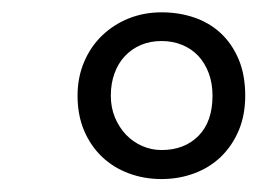

<svg xmlns="http://www.w3.org/2000/svg" viewBox="-20 -693 440 307"><path d="M104 -540Q104 -569.3 114.5 -594Q125 -618.7 143.3 -636.2Q161.6 -653.8 186 -663.6Q210.4 -673.3 238.3 -673.3Q266.1 -673.3 290.5 -665Q314.9 -656.7 333 -639.9Q351.1 -623 361.6 -598.1Q372.1 -573.2 372.1 -540Q372.1 -508.8 361.6 -484.1Q351.1 -459.5 333 -442.1Q314.9 -424.8 290.5 -415.8Q266.1 -406.7 238.3 -406.7Q210.4 -406.7 186 -415.8Q161.6 -424.8 143.3 -442.1Q125 -459.5 114.5 -484.1Q104 -508.8 104 -540ZM157.2 -540Q157.2 -521 163.8 -505.1Q170.4 -489.3 181.6 -477.5Q192.9 -465.8 207.5 -459.5Q222.2 -453.1 238.3 -453.1Q274.9 -453.1 297.4 -475.8Q319.8 -498.5 319.8 -540Q319.8 -560.1 313.7 -576.2Q307.6 -592.3 296.9 -603.8Q286.1 -615.2 271 -621.3Q255.9 -627.4 238.3 -627.4Q220.2 -627.4 205.3 -621.1Q190.4 -614.7 179.7 -603.3Q168.9 -591.8 163.1 -575.7Q157.2 -559.6 157.2 -540Z"/></svg>

Font: PT Astra Serif
Style: Italic
Weight: 400
Italic angle: -16°
Designer: A.Korolkova, I. Chaeva
Foundry: ParaType Ltd
Version: Version 1.001